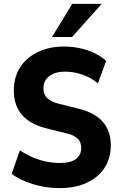

<svg xmlns="http://www.w3.org/2000/svg" viewBox="-20 -955 615 986"><path d="M287 11Q240 11 194.5 2Q149 -7 109.5 -23.5Q70 -40 40 -62L82 -183Q110 -164 143.5 -149Q177 -134 214 -126Q251 -118 286 -118Q343 -118 370 -138.5Q397 -159 397 -195Q397 -215 389 -229.5Q381 -244 363.5 -254.5Q346 -265 318 -271L218 -296Q134 -317 92.5 -365.5Q51 -414 51 -490Q51 -559 83.5 -609.5Q116 -660 174.5 -688Q233 -716 310 -716Q352 -716 392.5 -707Q433 -698 466.5 -681.5Q500 -665 525 -642L483 -527Q450 -555 405.5 -571Q361 -587 314 -587Q279 -587 254.5 -576.5Q230 -566 216.5 -547Q203 -528 203 -501Q203 -471 221.5 -452Q240 -433 279 -423L379 -398Q464 -378 506.5 -331Q549 -284 549 -209Q549 -142 516.5 -92.5Q484 -43 425 -16Q366 11 287 11ZM247 -765 351 -935H502L350 -765Z"/></svg>

Font: Nunito Sans 12pt ExtraLight
Style: Weight 830 Width 84 Optical size 12.0 YTLC 445
Weight: 830
Width: 4
Designer: Vernon Adams
Foundry: Vernon Adams
Version: Version 3.101;gftools[0.9.27]